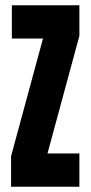

<svg xmlns="http://www.w3.org/2000/svg" viewBox="-20 -708 344 728"><path d="M22 0V-116L143 -562H25V-688H281V-572L160 -126H281V0Z"/></svg>

Font: Saira UltraCondensed Black
Style: Regular
Weight: 900
Width: 1
Designer: Hector Gatti with collaboration of the Omnibus-Type team
Foundry: Omnibus-Type
Version: Version 1.101